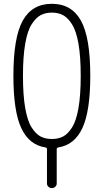

<svg xmlns="http://www.w3.org/2000/svg" viewBox="-20 -760 540 1000"><path d="M308.1 -681.2Q283.2 -694.3 250 -694.3Q216.8 -694.3 191.9 -681.2Q167 -668 145 -633.8Q123 -599.6 111.3 -532.2Q99.6 -464.8 99.6 -364.7Q99.6 -264.6 111.3 -197.3Q123 -129.9 145 -95.7Q167 -61.5 191.9 -48.8Q216.8 -36.1 250 -36.1Q283.2 -36.1 308.1 -48.8Q333 -61.5 355 -95.7Q377 -129.9 388.7 -197.3Q400.4 -264.6 400.4 -364.7Q400.4 -464.8 388.7 -532.2Q377 -599.6 355 -633.8Q333 -668 308.1 -681.2ZM216.8 7.8Q131.8 -4.9 90.8 -92.8Q49.8 -180.7 49.8 -365.2Q49.8 -565.4 98.6 -652.8Q147.5 -740.2 250 -740.2Q352.5 -740.2 401.4 -652.8Q450.2 -565.4 450.2 -365.2Q450.2 -181.6 409.2 -93.3Q368.2 -4.9 283.2 7.8Q275.4 9.8 275.4 16.6V195.3Q275.4 206.1 267.6 212.9Q259.8 219.7 250 219.7Q240.2 219.7 232.4 212.9Q224.6 206.1 224.6 195.3V16.6Q224.6 9.8 216.8 7.8Z"/></svg>

Font: Rounded Mgen+ 1m light
Style: Regular
Weight: 200
Designer: [Source Han Sans]
Ryoko NISHIZUKA  (kana & ideographs); Paul D. Hunt (Latin, Greek & Cyrillic); Wenlong ZHANG  (bopomofo
Version: Version 1.059.20150602